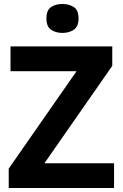

<svg xmlns="http://www.w3.org/2000/svg" viewBox="-20 -948 619 968"><path d="M555 0H24V-98L366 -589H33V-714H546V-616L204 -125H555ZM295 -928Q328 -928 352 -912.5Q376 -897 376 -855Q376 -814 352 -798Q328 -782 295 -782Q261 -782 237.5 -798Q214 -814 214 -855Q214 -897 237.5 -912.5Q261 -928 295 -928Z"/></svg>

Font: Noto Sans Sundanese
Style: Bold
Weight: 700
Version: Version 2.003